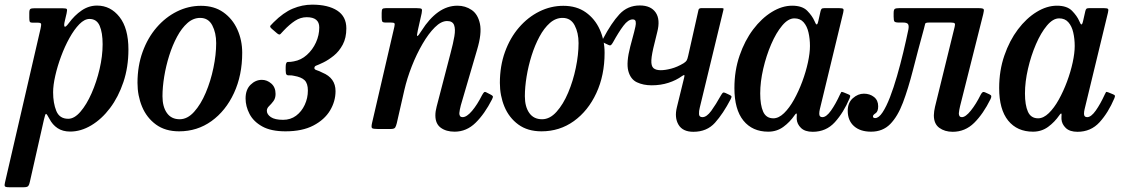

<svg xmlns="http://www.w3.org/2000/svg" viewBox="-71 -555 4848 826"><path d="M78 -519.5H196Q213.5 -519.5 216.2 -516.2Q219 -513 215.5 -497.5L208 -465.5Q203 -445.5 206.8 -440.8Q210.5 -436 225 -455.5Q249.5 -489 280.2 -510Q311 -531 346.5 -531Q404.5 -531 443 -482.2Q481.5 -433.5 481.5 -342Q481.5 -266.5 460 -202.2Q438.5 -138 402.5 -90.2Q366.5 -42.5 321.8 -15.8Q277 11 231 11Q198.5 11 176.5 -3.8Q154.5 -18.5 141.5 -44Q130.5 -65 127 -65.2Q123.5 -65.5 118 -40.5L57.5 227Q55 239.5 50.8 245Q46.5 250.5 31.5 250.5H-32.5Q-48 250.5 -50.2 246Q-52.5 241.5 -49.5 230L103.5 -432Q106.5 -445.5 106 -451.5Q105.5 -457.5 90.5 -457.5H69.5Q59 -457.5 57 -461.8Q55 -466 55 -478.5V-499Q55 -513.5 59.8 -516.5Q64.5 -519.5 78 -519.5ZM157.5 -158Q157.5 -111.5 171.2 -77.8Q185 -44 222.5 -44Q249 -44 275.2 -74.5Q301.5 -105 323 -153.8Q344.5 -202.5 357.5 -258.2Q370.5 -314 370.5 -364.5Q370.5 -414.5 357.8 -444Q345 -473.5 314 -473.5Q292.5 -473.5 270.2 -450.8Q248 -428 227.8 -391.5Q207.5 -355 191.8 -312.5Q176 -270 166.8 -229.2Q157.5 -188.5 157.5 -158Z M520.5 -198.5Q520.5 -271 542.5 -331.8Q564.5 -392.5 602.8 -436.8Q641 -481 690.2 -505.5Q739.5 -530 793.5 -530Q850.5 -530 890 -502Q929.5 -474 950.2 -428Q971 -382 971 -328Q971 -231 935.5 -154.5Q900 -78 838.8 -34Q777.5 10 699.5 10Q640 10 600 -19.2Q560 -48.5 540.2 -96Q520.5 -143.5 520.5 -198.5ZM628 -141Q628 -96 647 -69Q666 -42 702 -42Q735.5 -42 764.2 -74Q793 -106 814.2 -156.2Q835.5 -206.5 847.2 -263.2Q859 -320 859 -369.5Q859 -414 842.2 -446Q825.5 -478 790 -478Q760.5 -478 735.5 -456Q710.5 -434 690.8 -397.2Q671 -360.5 657 -316Q643 -271.5 635.5 -225.8Q628 -180 628 -141Z M985.5 -131.5Q985.5 -169.5 1007 -190.5Q1028.5 -211.5 1055.5 -211.5Q1078 -211.5 1096.2 -195.5Q1114.5 -179.5 1114.5 -151Q1114.5 -132 1105.2 -119.8Q1096 -107.5 1086.5 -98.5Q1077 -89.5 1077 -78.5Q1077 -63 1094.2 -51.2Q1111.5 -39.5 1147 -39.5Q1179 -39.5 1202.8 -57.2Q1226.5 -75 1240 -104Q1253.5 -133 1253.5 -165.5Q1253.5 -196 1239.5 -209.8Q1225.5 -223.5 1193 -229Q1182.5 -231.5 1174.5 -230.8Q1166.5 -230 1162.2 -233.5Q1158 -237 1158 -252V-267Q1158 -289 1168.2 -288.5Q1178.5 -288 1193 -291Q1224.5 -296.5 1249.2 -318.8Q1274 -341 1288.2 -372.2Q1302.5 -403.5 1302.5 -437Q1302.5 -481 1248.5 -481Q1222 -481 1198.2 -465.5Q1174.5 -450 1149.5 -423.5Q1140.5 -414.5 1135.8 -408.8Q1131 -403 1120.5 -412L1099 -430.5Q1088 -439.5 1092.5 -444.8Q1097 -450 1106 -459Q1148 -501 1188.8 -518Q1229.5 -535 1272 -535Q1340.5 -535 1379.8 -509.5Q1419 -484 1419 -433Q1419 -392 1403.5 -363Q1388 -334 1365 -315.5Q1342 -297 1320.5 -286.5Q1297.5 -275.5 1289.5 -272.8Q1281.5 -270 1281.5 -262Q1281.5 -256 1291.5 -253Q1301.5 -250 1316 -242.5Q1372.5 -219.5 1372.5 -163Q1372.5 -119 1348.8 -79.5Q1325 -40 1277.2 -15Q1229.5 10 1157 10Q1095 10 1057.2 -11Q1019.5 -32 1002.5 -64.8Q985.5 -97.5 985.5 -131.5Z M1590 -520H1720.5Q1739.5 -520 1742.8 -516.5Q1746 -513 1743 -498L1726.5 -424.5Q1721 -400.5 1724.5 -400Q1728 -399.5 1743 -423.5Q1775.5 -475 1814.2 -502.8Q1853 -530.5 1897 -530.5Q1931 -530.5 1958 -512.2Q1985 -494 1993.8 -452.5Q2002.5 -411 1981.5 -341L1911.5 -102Q1909.5 -95 1907.2 -83.2Q1905 -71.5 1905 -68Q1905 -51 1919 -51Q1937 -51 1959.8 -78Q1982.5 -105 2002.5 -145Q2007.5 -154 2011.2 -157.8Q2015 -161.5 2022.5 -157L2040 -148Q2047 -144.5 2049 -141.2Q2051 -138 2046 -128Q2014 -65 1975 -26.8Q1936 11.5 1884.5 11.5Q1848.5 11.5 1825.2 -5.5Q1802 -22.5 1802 -58.5Q1802 -76 1807.5 -96.5L1867.5 -327Q1878.5 -368 1883.8 -399Q1889 -430 1882.5 -447.2Q1876 -464.5 1852.5 -464.5Q1827 -464.5 1799.8 -437.5Q1772.5 -410.5 1746.8 -366.2Q1721 -322 1700.5 -269.8Q1680 -217.5 1668.5 -167.5L1636 -25Q1633 -12.5 1629 -6.2Q1625 0 1609 0H1555.5Q1533.5 0 1529.5 -4Q1525.5 -8 1529.5 -25.5L1625.5 -439.5Q1628.5 -452.5 1625.5 -455.2Q1622.5 -458 1610.5 -458H1588.5Q1576 -458 1573.5 -462.5Q1571 -467 1571 -480V-499.5Q1571 -512.5 1574.2 -516.2Q1577.5 -520 1590 -520Z M2079.5 -198.5Q2079.5 -271 2101.5 -331.8Q2123.5 -392.5 2161.8 -436.8Q2200 -481 2249.2 -505.5Q2298.5 -530 2352.5 -530Q2409.5 -530 2449 -502Q2488.5 -474 2509.2 -428Q2530 -382 2530 -328Q2530 -231 2494.5 -154.5Q2459 -78 2397.8 -34Q2336.5 10 2258.5 10Q2199 10 2159 -19.2Q2119 -48.5 2099.2 -96Q2079.5 -143.5 2079.5 -198.5ZM2187 -141Q2187 -96 2206 -69Q2225 -42 2261 -42Q2294.5 -42 2323.2 -74Q2352 -106 2373.2 -156.2Q2394.5 -206.5 2406.2 -263.2Q2418 -320 2418 -369.5Q2418 -414 2401.2 -446Q2384.5 -478 2349 -478Q2319.5 -478 2294.5 -456Q2269.5 -434 2249.8 -397.2Q2230 -360.5 2216 -316Q2202 -271.5 2194.5 -225.8Q2187 -180 2187 -141Z M2523.5 -388.5Q2559 -456 2594 -493.8Q2629 -531.5 2681.5 -531.5Q2729 -531.5 2749.8 -501.2Q2770.5 -471 2756.5 -417L2745 -370Q2732.5 -321.5 2731.2 -296.2Q2730 -271 2740.2 -262Q2750.5 -253 2771.5 -253Q2791 -253 2816.8 -259.8Q2842.5 -266.5 2870 -283Q2880 -289.5 2883.2 -295.2Q2886.5 -301 2889.5 -314.5L2934 -512.5Q2936 -520 2946 -520H3032.5Q3040 -520 3041.2 -518.8Q3042.5 -517.5 3041 -511.5L2939.5 -92Q2935.5 -77 2936.2 -64Q2937 -51 2951 -51Q2969 -51 2988.8 -78Q3008.5 -105 3031 -145.5Q3036 -154 3039.2 -156.2Q3042.5 -158.5 3050 -155L3067 -147Q3074.5 -143.5 3075.8 -140.5Q3077 -137.5 3072.5 -128.5Q3040 -66 3005 -27Q2970 12 2912 12Q2866 12 2848 -18.5Q2830 -49 2841 -93.5L2872 -220Q2875 -231.5 2872.5 -232Q2870 -232.5 2863.5 -228Q2838 -209.5 2804.8 -198.8Q2771.5 -188 2732.5 -188Q2696.5 -188 2669 -201Q2641.5 -214 2632 -249.8Q2622.5 -285.5 2640.5 -355L2657 -417Q2659.5 -427.5 2662.5 -440.2Q2665.5 -453 2663.8 -462.2Q2662 -471.5 2651 -471.5Q2631.5 -471.5 2611 -444.2Q2590.5 -417 2566 -372.5Q2562 -365.5 2558.2 -361.8Q2554.5 -358 2547 -361.5L2529 -370Q2521.5 -374.5 2520.5 -377.5Q2519.5 -380.5 2523.5 -388.5Z M3584 -132Q3558 -70.5 3520.5 -29.2Q3483 12 3425.5 12Q3392 12 3375 -4.5Q3358 -21 3356.5 -42.5Q3356 -49.5 3356.5 -53.5Q3357 -57.5 3357 -61Q3357 -73 3348 -60Q3327 -29.5 3298.8 -9Q3270.5 11.5 3234 11.5Q3166 11.5 3127.2 -36.2Q3088.5 -84 3088.5 -176Q3088.5 -251.5 3110.8 -316Q3133 -380.5 3169.2 -428.5Q3205.5 -476.5 3249.5 -503.5Q3293.5 -530.5 3337 -530.5Q3380.5 -530.5 3402 -508.5Q3423.5 -486.5 3433 -464.5Q3438.5 -450.5 3442.2 -449.8Q3446 -449 3449.5 -464.5L3459 -506.5Q3460.5 -513.5 3463.5 -516.8Q3466.5 -520 3475.5 -520H3539Q3554.5 -520 3557 -516.2Q3559.5 -512.5 3556.5 -500.5L3456 -85Q3453.5 -75 3453.5 -65.5Q3453.5 -51 3467 -51Q3484 -51 3504 -79.2Q3524 -107.5 3543 -149Q3546.5 -156.5 3548.2 -158.8Q3550 -161 3558.5 -157.5L3578 -149.5Q3585.5 -146.5 3586.5 -143.5Q3587.5 -140.5 3584 -132ZM3413.5 -357Q3413.5 -388 3407.2 -415.2Q3401 -442.5 3386.2 -459.2Q3371.5 -476 3346.5 -476Q3320 -476 3294 -445Q3268 -414 3246.8 -364.8Q3225.5 -315.5 3212.5 -259.2Q3199.5 -203 3199.5 -153Q3199.5 -103 3212.2 -74.5Q3225 -46 3256 -46Q3279 -46 3302 -68.2Q3325 -90.5 3345 -126.5Q3365 -162.5 3380.5 -204.2Q3396 -246 3404.8 -286.5Q3413.5 -327 3413.5 -357Z M3576 -78.5Q3576 -113 3598 -132.5Q3620 -152 3645.5 -152Q3671 -152 3689 -137.8Q3707 -123.5 3707 -98Q3707 -75 3695.8 -67.8Q3684.5 -60.5 3684.5 -54.5Q3684.5 -47 3694 -47Q3709.5 -47 3725.8 -71.5Q3742 -96 3757.8 -136.8Q3773.5 -177.5 3788 -227.8Q3802.5 -278 3815 -330.2Q3827.5 -382.5 3837 -428.5Q3840 -445.5 3835 -451.8Q3830 -458 3814.5 -458H3797Q3781 -458 3777.2 -462.2Q3773.5 -466.5 3773.5 -483V-498.5Q3773.5 -514 3779 -517Q3784.5 -520 3798.5 -520H4137Q4157.5 -520 4160.5 -515.8Q4163.5 -511.5 4159 -494.5L4059.5 -99Q4058 -93.5 4056 -82.5Q4054 -71.5 4054 -67.5Q4054 -51 4067 -51Q4083 -51 4105.5 -79Q4128 -107 4148 -147.5Q4152 -155 4156 -158Q4160 -161 4168.5 -157L4185 -149.5Q4192.5 -146 4193.5 -142Q4194.5 -138 4190.5 -129Q4159 -65 4120 -26.5Q4081 12 4027.5 12Q3993.5 12 3970 -5Q3946.5 -22 3946.5 -59Q3946.5 -66 3948 -77Q3949.5 -88 3951.5 -95.5L4036 -439.5Q4039 -451 4036 -454.5Q4033 -458 4020 -458H3926Q3910.5 -458 3909.2 -452.8Q3908 -447.5 3904 -432Q3877.5 -335.5 3856.8 -254.2Q3836 -173 3813.5 -113.5Q3791 -54 3758.8 -21.2Q3726.5 11.5 3676.5 11.5Q3629.5 11.5 3602.8 -12.5Q3576 -36.5 3576 -78.5Z M4723 -132Q4697 -70.5 4659.5 -29.2Q4622 12 4564.5 12Q4531 12 4514 -4.5Q4497 -21 4495.5 -42.5Q4495 -49.5 4495.5 -53.5Q4496 -57.5 4496 -61Q4496 -73 4487 -60Q4466 -29.5 4437.8 -9Q4409.5 11.5 4373 11.5Q4305 11.5 4266.2 -36.2Q4227.5 -84 4227.5 -176Q4227.5 -251.5 4249.8 -316Q4272 -380.5 4308.2 -428.5Q4344.5 -476.5 4388.5 -503.5Q4432.5 -530.5 4476 -530.5Q4519.5 -530.5 4541 -508.5Q4562.5 -486.5 4572 -464.5Q4577.5 -450.5 4581.2 -449.8Q4585 -449 4588.5 -464.5L4598 -506.5Q4599.5 -513.5 4602.5 -516.8Q4605.5 -520 4614.5 -520H4678Q4693.5 -520 4696 -516.2Q4698.5 -512.5 4695.5 -500.5L4595 -85Q4592.5 -75 4592.5 -65.5Q4592.5 -51 4606 -51Q4623 -51 4643 -79.2Q4663 -107.5 4682 -149Q4685.5 -156.5 4687.2 -158.8Q4689 -161 4697.5 -157.5L4717 -149.5Q4724.5 -146.5 4725.5 -143.5Q4726.5 -140.5 4723 -132ZM4552.5 -357Q4552.5 -388 4546.2 -415.2Q4540 -442.5 4525.2 -459.2Q4510.5 -476 4485.5 -476Q4459 -476 4433 -445Q4407 -414 4385.8 -364.8Q4364.5 -315.5 4351.5 -259.2Q4338.5 -203 4338.5 -153Q4338.5 -103 4351.2 -74.5Q4364 -46 4395 -46Q4418 -46 4441 -68.2Q4464 -90.5 4484 -126.5Q4504 -162.5 4519.5 -204.2Q4535 -246 4543.8 -286.5Q4552.5 -327 4552.5 -357Z"/></svg>

Font: Besley* Narrow Medium
Style: Italic
Weight: 500
Width: 4
Italic angle: -13°
Designer: Owen Earl
Foundry: indestructible type*
Version: Version 3.000; ttfautohint (v1.8.3)